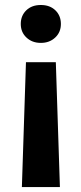

<svg xmlns="http://www.w3.org/2000/svg" viewBox="-20 -575 331 781"><path d="M85.6 -321.9H207.1L223.7 185.9H69ZM227.7 -477.6Q227.7 -443.8 204.5 -422.2Q181.4 -400.5 146.1 -400.5Q110.8 -400.5 87.7 -422.2Q64.5 -443.8 64.5 -477.6Q64.5 -511.3 86.9 -533Q109.3 -554.7 146.1 -554.7Q182.9 -554.7 205.3 -533Q227.7 -511.3 227.7 -477.6Z"/></svg>

Font: Vazir FD
Style: Bold
Weight: 700
Foundry: DejaVu fonts team - Redesigned by Saber Rastikerdar
Version: Version 21.10;October 20, 2019;FontCreator 12.0.0.2547 64-bi